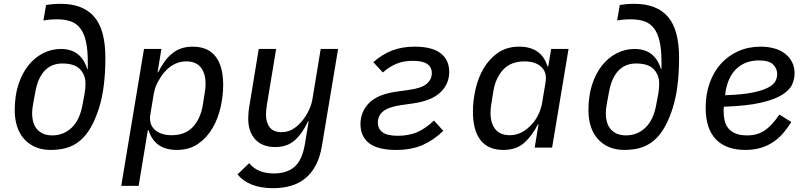

<svg xmlns="http://www.w3.org/2000/svg" viewBox="-20 -772 4240 1004"><path d="M245 12Q199 12 164 -3.5Q129 -19 105 -46.5Q81 -74 69 -112Q57 -150 57 -196Q57 -270 76 -329Q95 -388 128 -429.5Q161 -471 205 -493.5Q249 -516 298 -516Q352 -516 386 -489.5Q420 -463 436 -412H439V-449Q439 -512 429.5 -554.5Q420 -597 400.5 -623Q381 -649 351 -660Q321 -671 279 -671Q254 -671 236.5 -669Q219 -667 207 -665L221 -746Q232 -748 253 -750Q274 -752 297 -752Q414 -752 472.5 -684.5Q531 -617 531 -470Q531 -313 498.5 -209.5Q466 -106 417 -54Q384 -19 342.5 -3.5Q301 12 245 12ZM253 -64Q313 -64 355.5 -105Q398 -146 412 -227L422 -280Q427 -305 427 -336Q427 -380 398.5 -410Q370 -440 306 -440Q248 -440 212 -400.5Q176 -361 164 -287L154 -234Q151 -216 149.5 -204.5Q148 -193 148 -182Q148 -122 176.5 -93Q205 -64 253 -64Z M733 -516H824L804 -394H807Q822 -424 839.5 -448.5Q857 -473 878.5 -491Q900 -509 927 -518.5Q954 -528 988 -528Q1067 -528 1107 -477Q1147 -426 1147 -328Q1147 -271 1133.5 -211Q1120 -151 1091 -101.5Q1062 -52 1016 -20Q970 12 905 12Q789 12 757 -91H753L705 200H614ZM877 -65Q948 -65 988 -107.5Q1028 -150 1040 -220L1051 -289Q1055 -312 1055 -334Q1055 -388 1030 -419.5Q1005 -451 954 -451Q889 -451 840 -395Q822 -374 806 -345Q790 -316 784 -281L766 -173Q758 -122 789.5 -93.5Q821 -65 877 -65Z M1409 212Q1281 212 1222 140L1283 81Q1326 135 1412 135Q1481 135 1521 99.5Q1561 64 1575 -22L1594 -138H1591Q1562 -75 1522 -39Q1482 -3 1419 -3Q1352 -3 1315 -43Q1278 -83 1278 -152Q1278 -167 1279.5 -184Q1281 -201 1285 -224L1333 -516H1424L1376 -226Q1373 -209 1372 -196Q1371 -183 1371 -172Q1371 -131 1390.5 -106Q1410 -81 1452 -81Q1484 -81 1509 -95.5Q1534 -110 1556 -135Q1561 -141 1569 -151.5Q1577 -162 1585.5 -177Q1594 -192 1601.5 -210Q1609 -228 1613 -249L1657 -516H1748L1663 -7Q1653 51 1631 92.5Q1609 134 1576.5 160.5Q1544 187 1501.5 199.5Q1459 212 1409 212Z M2051 12Q1956 12 1910.5 -23Q1865 -58 1865 -123Q1865 -187 1909.5 -233Q1954 -279 2055 -293L2119 -302Q2185 -311 2211.5 -334Q2238 -357 2238 -389Q2238 -421 2214 -437.5Q2190 -454 2139 -454Q2089 -454 2051.5 -438Q2014 -422 1982 -393L1932 -447Q1979 -488 2030.5 -508Q2082 -528 2149 -528Q2239 -528 2284 -493.5Q2329 -459 2329 -396Q2329 -333 2283 -289Q2237 -245 2139 -231L2075 -222Q2013 -213 1984.5 -190.5Q1956 -168 1956 -131Q1956 -99 1980 -80.5Q2004 -62 2061 -62Q2121 -62 2166 -83Q2211 -104 2249 -142L2298 -88Q2248 -39 2189.5 -13.5Q2131 12 2051 12Z M2776 0 2796 -122H2793Q2763 -62 2721 -25Q2679 12 2612 12Q2533 12 2493 -39Q2453 -90 2453 -188Q2453 -245 2466.5 -305Q2480 -365 2509 -414.5Q2538 -464 2584 -496Q2630 -528 2695 -528Q2811 -528 2843 -425H2847L2862 -516H2953L2867 0ZM2646 -65Q2709 -65 2760 -121Q2779 -141 2794 -170.5Q2809 -200 2815 -235L2833 -343Q2841 -394 2810 -422.5Q2779 -451 2723 -451Q2652 -451 2612 -408.5Q2572 -366 2560 -296L2549 -227Q2545 -204 2545 -182Q2545 -128 2570 -96.5Q2595 -65 2646 -65Z M3245 12Q3199 12 3164 -3.5Q3129 -19 3105 -46.5Q3081 -74 3069 -112Q3057 -150 3057 -196Q3057 -270 3076 -329Q3095 -388 3128 -429.5Q3161 -471 3205 -493.5Q3249 -516 3298 -516Q3352 -516 3386 -489.5Q3420 -463 3436 -412H3439V-449Q3439 -512 3429.5 -554.5Q3420 -597 3400.5 -623Q3381 -649 3351 -660Q3321 -671 3279 -671Q3254 -671 3236.5 -669Q3219 -667 3207 -665L3221 -746Q3232 -748 3253 -750Q3274 -752 3297 -752Q3414 -752 3472.5 -684.5Q3531 -617 3531 -470Q3531 -313 3498.5 -209.5Q3466 -106 3417 -54Q3384 -19 3342.5 -3.5Q3301 12 3245 12ZM3253 -64Q3313 -64 3355.5 -105Q3398 -146 3412 -227L3422 -280Q3427 -305 3427 -336Q3427 -380 3398.5 -410Q3370 -440 3306 -440Q3248 -440 3212 -400.5Q3176 -361 3164 -287L3154 -234Q3151 -216 3149.5 -204.5Q3148 -193 3148 -182Q3148 -122 3176.5 -93Q3205 -64 3253 -64Z M3878 12Q3777 12 3723.5 -43.5Q3670 -99 3670 -209Q3670 -279 3691 -338Q3712 -397 3750 -439Q3788 -481 3841 -504.5Q3894 -528 3958 -528Q3996 -528 4028.5 -519Q4061 -510 4084.5 -492Q4108 -474 4121.5 -448Q4135 -422 4135 -388Q4135 -360 4122.5 -331Q4110 -302 4071 -277Q4032 -252 3959 -235Q3886 -218 3765 -214Q3764 -207 3764 -200.5Q3764 -194 3764 -192Q3764 -166 3769 -143Q3774 -120 3787.5 -102.5Q3801 -85 3825 -74.5Q3849 -64 3887 -64Q3914 -64 3935.5 -70Q3957 -76 3976.5 -88.5Q3996 -101 4015.5 -122Q4035 -143 4056 -173L4118 -134Q4096 -99 4072 -72Q4048 -45 4019 -26.5Q3990 -8 3955 2Q3920 12 3878 12ZM3949 -456Q3877 -456 3831 -412.5Q3785 -369 3773 -285L3772 -274Q3862 -277 3915.5 -288Q3969 -299 3997.5 -314.5Q4026 -330 4035 -348Q4044 -366 4044 -384Q4044 -414 4022.5 -435Q4001 -456 3949 -456Z"/></svg>

Font: IBM Plex Mono Text
Style: Italic
Weight: 450
Italic angle: -9°
Monospace: yes
Designer: Mike Abbink, Paul van der Laan, Pieter van Rosmalen
Foundry: Bold Monday
Version: Version 2.1